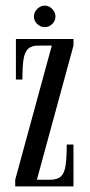

<svg xmlns="http://www.w3.org/2000/svg" viewBox="-20 -662 318 682"><path d="M34 0V-23.5L164 -500H115Q91 -500 79 -487.8Q67 -475.5 63.2 -449Q59.5 -422.5 59.5 -379.5H36.5V-523.5H241V-500L111 -23.5H157Q183.5 -23.5 196.2 -35.2Q209 -47 213 -74.2Q217 -101.5 217 -148.5H241V0ZM139 -565.5Q124 -565.5 112.2 -576.8Q100.5 -588 100.5 -603Q100.5 -618.5 112.2 -630.2Q124 -642 139 -642Q154 -642 165.5 -630.2Q177 -618.5 177 -603Q177 -588 165.5 -576.8Q154 -565.5 139 -565.5Z"/></svg>

Font: Imbue 48pt
Style: Regular
Weight: 400
Designer: Tyler Finck
Foundry: Etcetera Type Company
Version: Version 1.102